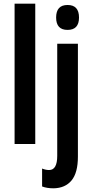

<svg xmlns="http://www.w3.org/2000/svg" viewBox="-20 -780 501 1040"><path d="M171 0H59V-760H171ZM284 -685Q284 -753 346 -753Q408 -753 408 -685Q408 -618 346 -618Q284 -618 284 -685ZM270 240Q234 240 208 230V133Q228 141 246 141Q290 141 290 64V-543H402V68Q402 156 367.5 197.5Q333 239 270 240Z"/></svg>

Font: Noto Sans ExtraCondensed SemiBold
Style: Regular
Weight: 600
Width: 2
Designer: Monotype Design Team
Foundry: Monotype Imaging Inc.
Version: Version 2.013; ttfautohint (v1.8.4.7-5d5b)